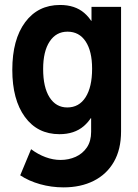

<svg xmlns="http://www.w3.org/2000/svg" viewBox="-20 -561 569 793"><path d="M242.2 212.9Q192.4 212.9 145.5 199.7Q98.6 186.5 63.5 163.1L108.4 55.2Q137.2 76.7 168.2 88.1Q199.2 99.6 230 99.6Q263.7 99.6 292.5 86.7Q321.3 73.7 338.9 47.9Q356.4 22 356.4 -16.6V-72.8H341.8L362.3 -127V-418.9L328.6 -475.1H357.9V-532.7H480V-18.6Q480 56.2 450.2 107.7Q420.4 159.2 366.9 186Q313.5 212.9 242.2 212.9ZM225.6 -6.8Q134.8 -6.8 82.8 -78.1Q30.8 -149.4 30.8 -272.5Q30.8 -397.5 83.7 -469Q136.7 -540.5 228 -540.5Q289.6 -540.5 327.9 -507.6Q366.2 -474.6 383.8 -415.3Q401.4 -356 401.4 -276.4Q401.4 -194.3 383.1 -133.8Q364.7 -73.2 325.9 -40Q287.1 -6.8 225.6 -6.8ZM257.8 -117.2Q306.6 -117.2 333.5 -159.4Q360.4 -201.7 360.4 -277.3Q360.4 -349.6 333.7 -389.9Q307.1 -430.2 258.8 -430.2Q211.9 -430.2 185.1 -389.6Q158.2 -349.1 158.2 -275.9Q158.2 -200.2 184.8 -158.7Q211.4 -117.2 257.8 -117.2Z"/></svg>

Font: Reddit Sans Condensed
Style: Bold
Weight: 700
Designer: Stephen Hutchings
Foundry: Reddit
Version: Version 1.014